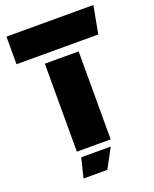

<svg xmlns="http://www.w3.org/2000/svg" viewBox="-159 -808 837 1046"><g transform="rotate(-20 259.5 -285.0)"><path d="M10 -560V-720H514L484 -560ZM156 -510H352V0H156ZM140 150 168 37H339L278 150Z"/></g></svg>

Font: Protest Guerrilla
Style: Regular
Weight: 400
Designer: Octavio Pardo
Foundry: Ashler Design
Version: Version 2.005; ttfautohint (v1.8.4.7-5d5b)